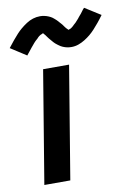

<svg xmlns="http://www.w3.org/2000/svg" viewBox="-99 -818 610 874"><g transform="rotate(-10 206.0 -381.5)"><path d="M34 0 120 -520H240L154 0ZM60 -594 -13 -641Q0 -658 12 -672.5Q24 -687 35 -699Q46 -711 58 -721Q70 -731 84.5 -740.5Q99 -750 115 -755Q131 -760 148 -760Q153 -760 157.5 -759.5Q162 -759 167 -758Q172 -757 177 -755.5Q182 -754 186.5 -752Q191 -750 195 -748Q199 -746 202.5 -743.5Q206 -741 210 -737.5Q214 -734 218 -730.5Q222 -727 225 -723.5Q228 -720 231 -716.5Q234 -713 237 -710Q240 -707 242.5 -703.5Q245 -700 248.5 -695Q252 -690 255 -686.5Q258 -683 262 -679.5Q266 -676 265 -675H264Q265 -677 269 -678Q273 -679 276.5 -681Q280 -683 284 -686.5Q288 -690 289.5 -691.5Q291 -693 293 -695Q295 -697 297.5 -699Q300 -701 302.5 -703.5Q305 -706 307 -708.5Q309 -711 311.5 -713.5Q314 -716 316.5 -719Q319 -722 321.5 -725.5Q324 -729 327 -732Q330 -735 333 -739Q336 -743 339 -747Q342 -751 345 -755Q348 -759 352 -763L425 -717Q412 -699 400 -684.5Q388 -670 377 -658Q366 -646 354 -636Q342 -626 327.5 -617Q313 -608 297.5 -602.5Q282 -597 265 -597Q260 -597 255 -597.5Q250 -598 245 -599Q240 -600 235.5 -601.5Q231 -603 226 -605Q221 -607 217 -609.5Q213 -612 209.5 -614.5Q206 -617 202 -620Q198 -623 194 -626.5Q190 -630 187 -633.5Q184 -637 181 -640.5Q178 -644 175 -647.5Q172 -651 169.5 -654Q167 -657 163.5 -662Q160 -667 157 -671Q154 -675 150.5 -678.5Q147 -682 147 -683H148Q147 -680 143 -679Q139 -678 135.5 -676Q132 -674 128 -671Q124 -668 122.5 -666Q121 -664 119 -662Q117 -660 114.5 -658Q112 -656 110 -654Q108 -652 105.5 -649.5Q103 -647 100.5 -644Q98 -641 95.5 -638Q93 -635 90.5 -632Q88 -629 85 -625.5Q82 -622 79.5 -618.5Q77 -615 73.5 -611Q70 -607 67 -603Q64 -599 60 -594Z"/></g></svg>

Font: Iosevka Aile Oblique
Style: Bold
Weight: 700
Italic angle: -9°
Designer: Belleve Invis
Foundry: Belleve Invis
Version: Version 31.1.0; ttfautohint (v1.8.4)